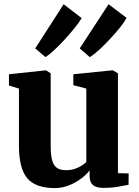

<svg xmlns="http://www.w3.org/2000/svg" viewBox="-20 -902 674 932"><path d="M481.5 10Q447 10 431 -4Q415 -18 415 -47V-75Q399.5 -54 372.8 -34.2Q346 -14.5 313.5 -1.8Q281 11 246.5 11Q152.5 11 112.2 -36.8Q72 -84.5 72 -195V-472L23.5 -487V-541.5L201 -560.5H204L226 -546V-193.5Q226 -150 233 -124.2Q240 -98.5 256.2 -87.2Q272.5 -76 300.5 -76Q324.5 -76 343.5 -82.5Q362.5 -89 376.5 -98.2Q390.5 -107.5 399 -115.5V-472L336 -488.5V-541.5L523 -560.5H528L552.5 -546V-61.5L604.5 -60L604 -5Q586 -1.5 554.2 4.2Q522.5 10 481.5 10ZM415.5 -625 367 -667 507 -881.5 594.5 -815Q584.5 -796 562.5 -768.5Q540.5 -741 513.2 -711.8Q486 -682.5 460 -659Q434 -635.5 416.5 -625ZM200.5 -625 151 -667 289 -881.5 376.5 -814Q364.5 -794 342.2 -766.2Q320 -738.5 293.8 -710Q267.5 -681.5 242.8 -658.5Q218 -635.5 201 -625Z"/></svg>

Font: Merriweather 36pt ExtraBold
Style: Regular
Weight: 800
Designer: Eben Sorkin
Foundry: Eben Sorkin
Version: Version 2.100